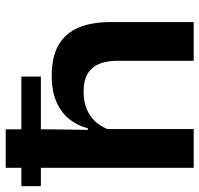

<svg xmlns="http://www.w3.org/2000/svg" viewBox="-33 -667 700 674"><g transform="rotate(-90 317.0 -330.0)"><path d="M0.5 -536.5V-605H385V-536.5ZM440.5 0V-270Q440.5 -303.5 430.5 -329.8Q420.5 -356 397 -371.2Q373.5 -386.5 331.5 -386.5Q295 -386.5 268 -374.2Q241 -362 223.8 -341.2Q206.5 -320.5 198 -295L173.5 -371.5H203.5Q212.5 -407 235 -435.8Q257.5 -464.5 295.5 -481.5Q333.5 -498.5 388.5 -498.5Q454 -498.5 495.5 -474.8Q537 -451 556.8 -405Q576.5 -359 576.5 -292V0ZM65 0V-660H200V-494.5L197.5 -338.5L201 -332V0Z"/></g></svg>

Font: AnekLatin_SemiExpandedSemiBold
Style: Regular
Weight: 600
Width: 6
Designer: Yesha Goshar
Foundry: Ek Type
Version: Version 1.003